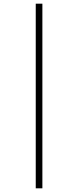

<svg xmlns="http://www.w3.org/2000/svg" viewBox="-20 -781 423 1042"><path d="M174 -761V241H210V-761Z"/></svg>

Font: Noto Sans Lao UI ExtCond ExtLt
Style: Regular
Weight: 200
Width: 2
Designer: Monotype Design Team
Foundry: Monotype Imaging Inc.
Version: Version 2.000